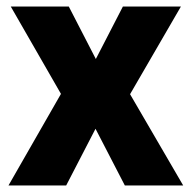

<svg xmlns="http://www.w3.org/2000/svg" viewBox="-20 -569 588 589"><path d="M167 -281 6 0H183L273 -174L363 0H542L379 -280L535 -549H357L274 -388L191 -549H13Z"/></svg>

Font: Noto Sans Thai SemCond ExtBd
Style: Regular
Weight: 800
Width: 4
Designer: Monotype Design Team
Foundry: Monotype Imaging Inc.
Version: Version 2.002